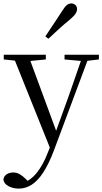

<svg xmlns="http://www.w3.org/2000/svg" viewBox="-30 -838 602 1129"><path d="M80.4 271Q47 271 19.9 256.7Q-7.3 242.4 -10.1 216.7Q-6.5 196.1 10.3 186.2Q27.1 176.2 48.2 176.2Q68 176.2 85.7 186.3Q103.5 196.3 120.1 213.2L148.8 241.4L117.3 257.1L97.5 240.1Q146.9 226.4 185.4 179Q223.9 131.6 251.9 57.6L280.6 -15.2L285.2 -27.8L374.4 -274.3L458.3 -516H497.2L287.1 46.5Q257.2 125.6 224.8 175.3Q192.4 225.1 156.7 248Q121 271 80.4 271ZM271.7 51.4 44 -516H135.3L303.7 -59.3L309.7 -46.2ZM-7.8 -488.4V-516H239.5V-488.4L132.9 -478.1H91.1ZM349.5 -488.4V-516H551.6V-488.4L470.3 -478.9H455.3ZM236.6 -624Q260.7 -660.9 285.5 -697.4Q310.3 -734 335 -772.8Q350.3 -797.6 362.5 -807.7Q374.8 -817.9 389.6 -817.9Q402.4 -817.9 412.8 -809.1Q423.2 -800.3 423.2 -783.8Q423.2 -771.1 413.8 -756.9Q404.4 -742.7 381.1 -723.1Q347.5 -695.8 316.5 -667.5Q285.5 -639.2 254.6 -610.1Z"/></svg>

Font: Early Summer Mincho VF
Style: Regular
Weight: 250
Designer: GuiWonder
Version: Version 1.002